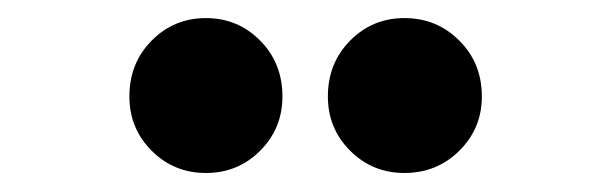

<svg xmlns="http://www.w3.org/2000/svg" viewBox="-20 -720 659 207"><path d="M202 -533.5Q167.5 -533.5 143.5 -557.5Q119.5 -581.5 119.5 -616Q119.5 -652 143.5 -676.2Q167.5 -700.5 202 -700.5Q236.5 -700.5 260.5 -676.2Q284.5 -652 284.5 -616Q284.5 -581.5 260.5 -557.5Q236.5 -533.5 202 -533.5ZM416 -533.5Q381.5 -533.5 357.5 -557.5Q333.5 -581.5 333.5 -616Q333.5 -652 357.5 -676.2Q381.5 -700.5 416 -700.5Q451 -700.5 475.2 -676.2Q499.5 -652 499.5 -616Q499.5 -581.5 475.2 -557.5Q451 -533.5 416 -533.5Z"/></svg>

Font: Sono ExtraLight Monospace
Style: Bold
Weight: 700
Version: Version 2.112